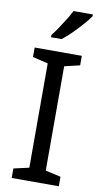

<svg xmlns="http://www.w3.org/2000/svg" viewBox="-103 -989 544 1035"><g transform="rotate(10 169.5 -472.0)"><path d="M298 0H40V-52L124 -71V-642L40 -662V-714H298V-662L214 -642V-71L298 -52ZM318 -934Q306 -916 281 -887.5Q256 -859 227.5 -830.5Q199 -802 175 -784H117V-796Q132 -815 149.5 -841Q167 -867 184 -894.5Q201 -922 212 -944H318Z"/></g></svg>

Font: Noto Sans Rejang
Style: Regular
Weight: 400
Designer: Monotype Design Team
Foundry: Monotype Imaging Inc.
Version: Version 2.001; ttfautohint (v1.8.4.7-5d5b)